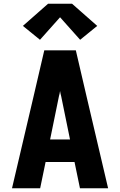

<svg xmlns="http://www.w3.org/2000/svg" viewBox="-20 -1003 640 1023"><path d="M44 0 159 -490 216 -735H384L441 -490L556 0H406L377 -140H223L194 0ZM353 -260 306 -490Q304 -497 302.5 -504Q301 -511 300 -518Q299 -511 297.5 -504Q296 -497 294 -490L247 -260ZM193 -791 102 -865 236 -983H364L498 -865L407 -791L300 -911Z"/></svg>

Font: Iosevka Custom Heavy Extended
Style: Regular
Weight: 900
Width: 7
Monospace: yes
Designer: Belleve Invis
Foundry: Belleve Invis
Version: Version 11.2.4; ttfautohint (v1.8.4)